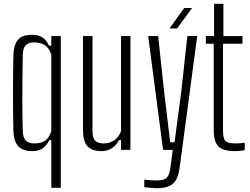

<svg xmlns="http://www.w3.org/2000/svg" viewBox="-20 -790 1318 1012"><path d="M250.5 200V-51.5H240Q224 -20 203.2 -6.8Q182.5 6.5 149.5 6.5Q100 6.5 76.2 -19Q52.5 -44.5 50.5 -102Q49.5 -141.5 49 -193.2Q48.5 -245 48.5 -300.5Q48.5 -356 49 -407.8Q49.5 -459.5 50.5 -498Q52.5 -556 75.5 -581.2Q98.5 -606.5 148 -606.5Q183 -606.5 203.8 -592.8Q224.5 -579 238.5 -549H250.5V-600H300.5V200ZM162 -34Q196.5 -34 217.5 -48.2Q238.5 -62.5 250.5 -99V-501.5Q239 -537 216.2 -551.8Q193.5 -566.5 160 -566.5Q129.5 -566.5 115.2 -551.2Q101 -536 100 -500Q99 -436.5 98.2 -370.5Q97.5 -304.5 97.8 -236.8Q98 -169 100 -100Q101 -64.5 116 -49.2Q131 -34 162 -34Z M514.5 6.5Q464.5 6.5 441 -19.5Q417.5 -45.5 417.5 -103V-600H467.5V-99Q467.5 -64 481.2 -49Q495 -34 526.5 -34Q558.5 -34 582.8 -51Q607 -68 618 -99V-600H667.5V0H618V-51.5H606.5Q592 -22 568.2 -7.8Q544.5 6.5 514.5 6.5Z M807 202Q795 202 774.8 200.2Q754.5 198.5 740.5 196.5V156.5Q753 158.5 770.5 159.8Q788 161 805 161Q845 161 858.8 147Q872.5 133 878 95L890.5 0H839.5L761 -600H813.5L845.5 -303.5L877 -40H900L935 -303.5L967.5 -600H1019.5L927 93Q922 131 909.5 155Q897 179 872.2 190.5Q847.5 202 807 202ZM873.5 -640 951 -748H992.5L913.5 -640Z M1218.5 6.5Q1155 6.5 1130.8 -18.5Q1106.5 -43.5 1106.5 -105V-559.5H1065V-600H1108.5V-770H1157.5V-600H1258V-559.5H1155.5V-99.5Q1155.5 -61.5 1167.5 -47.8Q1179.5 -34 1220.5 -34Q1236 -34 1246 -35Q1256 -36 1270 -37.5V1.5Q1258 3.5 1245.2 5Q1232.5 6.5 1218.5 6.5Z"/></svg>

Font: Big Shoulders Text ExtraLight
Style: Regular
Weight: 250
Version: Version 2.002